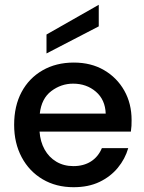

<svg xmlns="http://www.w3.org/2000/svg" viewBox="-20 -769 601 801"><path d="M287 12Q214 12 158 -21Q102 -54 70.5 -113Q39 -172 39 -248Q39 -327 70 -385Q101 -443 157.5 -475.5Q214 -508 288 -508Q360 -508 414 -476.5Q468 -445 498.5 -391Q529 -337 529 -268Q529 -254 528.5 -244Q528 -234 526 -220H145Q148 -178 166 -145.5Q184 -113 215 -94.5Q246 -76 286 -76Q329 -76 359.5 -95.5Q390 -115 405 -151H515Q502 -106 471.5 -69Q441 -32 395 -10Q349 12 287 12ZM146 -295H421Q419 -353 380 -386.5Q341 -420 285 -420Q235 -420 194 -389Q153 -358 146 -295ZM174 -546V-625L392 -749V-659Z"/></svg>

Font: Rethink Sans Medium
Style: Regular
Weight: 500
Designer: The Rethink Sans project authors (Hans Thiessen). DM Sans designed by Colophon Foundry.
Foundry: Rethink Communications LLC
Version: Version 1.001